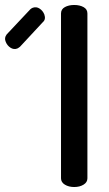

<svg xmlns="http://www.w3.org/2000/svg" viewBox="-179 -751 437 771"><path d="M66 -35V-697Q66 -714 81.5 -722.5Q97 -731 119 -731Q141 -731 156.5 -722.5Q172 -714 172 -697V-35Q172 -19 156.5 -9.5Q141 0 119 0Q97 0 81.5 -9.5Q66 -19 66 -35ZM-7 -662 -99 -563Q-107 -557 -110 -556Q-124 -551 -137 -559.5Q-150 -568 -156 -583Q-163 -599 -152 -613L-57 -714Q-51 -719 -47 -720Q-33 -725 -20 -716.5Q-7 -708 -1 -693Q6 -673 -7 -662Z"/></svg>

Font: AkaAcidDosis
Style: SemiBold
Weight: 600
Designer: Edgar Tolentino, Pablo Impallari, Igino Marini, Cyberella
Foundry: Edgar Tolentino, Pablo Impallari, Igino Marini, Cyberella
Version: Version 1.007